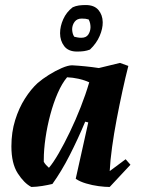

<svg xmlns="http://www.w3.org/2000/svg" viewBox="-20 -731 564 763"><path d="M104.6 12Q75.9 -2.8 50.6 -42.1Q25.3 -81.3 25.3 -149.5Q25.3 -206 40.3 -253.8Q55.2 -301.7 79.1 -339.2Q103 -376.7 129.2 -400.6Q148.4 -417.3 174.3 -433.5Q200.2 -449.7 225.4 -460.6Q250.7 -471.5 266.4 -471.5Q292.9 -470.1 319.9 -467.3Q346.9 -464.6 372.8 -460.6L456.9 -481L490 -469Q478.3 -423.3 466.4 -368.6Q454.5 -313.9 443.6 -256.8Q432.7 -199.6 425.4 -146.4Q418 -93.2 416 -51.1L479.3 -98.2L498.4 -76.3L415.9 12Q397.3 12 371.8 8.7Q346.3 5.3 321.9 -2Q297.4 -9.2 280.9 -20.5L330.8 -244.5L318.6 -247.5Q304.8 -214.2 289.1 -180.4Q273.4 -146.5 257 -114.3Q240.6 -82 223.1 -53Q205.6 -24 188.3 0Q169.6 4.5 148 8Q126.4 11.5 104.6 12ZM174.5 -64.2Q191.8 -84.5 213.4 -121.9Q235 -159.3 257.8 -206.8Q280.7 -254.3 300.7 -305.4Q320.8 -356.5 334.6 -403.9Q314.9 -412.9 291.8 -418Q268.8 -423 246.6 -423.9Q226.4 -399.9 209.5 -361.3Q192.6 -322.7 180.2 -276.5Q167.7 -230.2 160.9 -183.1Q154 -136 154 -96.4Q154 -94.3 154 -92.3Q154 -90.3 154 -87.8Q157.6 -81.5 163.2 -75.2Q168.9 -68.9 174.5 -64.2ZM286.3 -526.1Q251.5 -526.1 235.1 -547.7Q218.7 -569.3 218.7 -599.1Q218.7 -626.5 231.4 -654.8Q244.1 -683.2 268.9 -702.1Q280.9 -707.5 293.5 -709.3Q306.2 -711 320.6 -711Q354.4 -711 371.1 -691.4Q387.7 -671.8 388.2 -642.9Q388.7 -617.6 376 -588Q363.4 -558.5 337.5 -534Q326.1 -529.6 313.9 -527.8Q301.7 -526.1 286.3 -526.1ZM303.2 -580.9Q322.2 -580.9 330.7 -593.4Q339.2 -606 339.7 -622.6Q339.7 -630.6 338 -638.6Q336.2 -646.7 332.2 -653.7Q325.7 -655.7 319.2 -656.5Q312.7 -657.2 304.7 -657.2Q286.3 -657.2 276.7 -644.6Q267.2 -632 266.7 -615.5Q266.7 -607.9 268.7 -599.4Q270.7 -590.9 275.3 -584.9Q282.3 -583.4 288.7 -582.1Q295.2 -580.9 303.2 -580.9Z"/></svg>

Font: Labrada
Style: Italic
Weight: 400
Italic angle: -7°
Designer: Mercedes Jáuregui
Foundry: Omnibus-Type Team
Version: Version 1.000